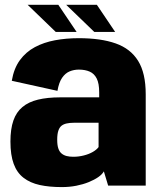

<svg xmlns="http://www.w3.org/2000/svg" viewBox="-20 -756 652 782"><path d="M232 6Q263 6 290.8 0.5Q318.5 -5 341.2 -14.2Q364 -23.5 380 -34.5Q396 -45.5 403 -58L420.5 0H573.5V-372Q573.5 -458.5 542.5 -508.2Q511.5 -558 451 -579.2Q390.5 -600.5 300.5 -600.5Q249.5 -600.5 204 -592Q158.5 -583.5 122 -564Q85.5 -544.5 61 -511Q36.5 -477.5 28 -427L214 -386Q220 -420.5 233 -439.2Q246 -458 263.5 -465.2Q281 -472.5 301 -472.5Q327 -472.5 345.5 -464.2Q364 -456 374 -436Q384 -416 384 -380V-359.5H225Q173 -359.5 134.8 -350.2Q96.5 -341 71.5 -320.2Q46.5 -299.5 34.5 -265Q22.5 -230.5 22.5 -179.5Q22.5 -124.5 35.8 -88.5Q49 -52.5 76 -31.8Q103 -11 141.8 -2.5Q180.5 6 232 6ZM278.5 -117.5Q263.5 -117.5 251.5 -120.5Q239.5 -123.5 230.8 -130.8Q222 -138 217.5 -151.5Q213 -165 213 -187Q213 -209.5 217.5 -223.2Q222 -237 230.5 -243.8Q239 -250.5 251.8 -253.2Q264.5 -256 280.5 -256H381.5V-157Q374 -146.5 358 -137.2Q342 -128 321.2 -122.8Q300.5 -117.5 278.5 -117.5ZM364 -626H449L374.5 -736.5H249.5ZM207 -626H292L217.5 -736.5H92.5Z"/></svg>

Font: Anybody SemiCondensed ExtraBold
Style: Regular
Weight: 800
Width: 4
Version: Version 1.113;gftools[0.9.25]